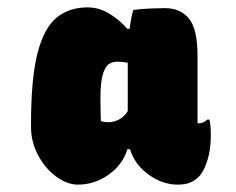

<svg xmlns="http://www.w3.org/2000/svg" viewBox="-20 -782 640 520"><path d="M191 -282Q162 -282 132.5 -303.5Q103 -325 83.5 -361Q64 -397 64 -439V-446Q64 -569 81.5 -637.5Q99 -706 133 -734Q167 -762 217 -762Q249 -762 277 -744.5Q305 -727 325 -704H331Q336 -740 341 -755Q362 -758 387.5 -759Q413 -760 427 -760Q468 -760 491.5 -732Q515 -704 515 -630V-448H518Q531 -448 541 -458H547Q551 -446 551 -415Q551 -377 541.5 -347Q532 -317 518 -303Q508 -293 495 -287.5Q482 -282 461 -282Q420 -282 382.5 -309Q345 -336 332 -378H325Q313 -337 275 -309.5Q237 -282 191 -282ZM253 -454Q263 -451 275 -451Q288 -451 302.5 -458.5Q317 -466 326 -481V-612Q312 -615 297 -615Q285 -615 275 -608.5Q265 -602 258.5 -581Q252 -560 252 -515V-509Q252 -493 252.5 -479.5Q253 -466 253 -454Z"/></svg>

Font: Recursive Sn Csl St XBk
Style: Regular
Weight: 1000
Version: Version 1.079;hotconv 1.0.112;makeotfexe 2.5.65598; ttfautoh